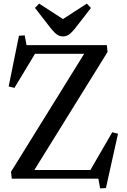

<svg xmlns="http://www.w3.org/2000/svg" viewBox="-20 -990 704 1064"><path d="M85 -792 117 -794 127 -740H472V-692H174L60 -503L28 -511ZM168 -44 169 0H45L41 -38L449 -696L448 -740H572L576 -702ZM158 -48H481L602 -257L634 -249L567 52L535 54L525 0H158ZM394 -830Q377 -809 362 -798.5Q347 -788 329 -788Q311 -788 296 -798.5Q281 -809 264 -830L174 -946L197 -970L328 -885H330L461 -970L484 -946Z"/></svg>

Font: Minipax
Style: Regular
Weight: 400
Designer: Raphaël Ronot
Foundry: Velvetyne Type Foundry
Version: Version 1.000